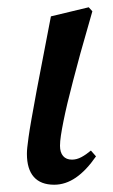

<svg xmlns="http://www.w3.org/2000/svg" viewBox="-20 -494 312 528"><path d="M129 14Q92 14 73 -7.5Q54 -29 54 -71Q54 -79 55 -88.5Q56 -98 58.5 -116.5Q61 -135 66.5 -166Q72 -197 81 -246L120 -449L224 -474L234 -463L201 -347Q190 -306 181 -272Q172 -238 165.5 -210.5Q159 -183 154.5 -160.5Q150 -138 147.5 -121.5Q145 -105 145 -93Q145 -75 153.5 -65Q162 -55 178 -55Q191 -55 204 -62Q217 -69 230 -80L244 -64Q217 -25 188.5 -5.5Q160 14 129 14Z"/></svg>

Font: Source Serif 4 48pt SemiBold
Style: Italic
Weight: 600
Italic angle: -12°
Designer: Frank Grießhammer
Foundry: Adobe Systems Incorporated
Version: Version 4.004;hotconv 1.0.116;makeotfexe 2.5.65601